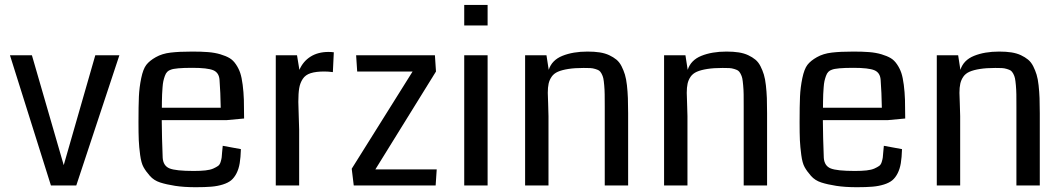

<svg xmlns="http://www.w3.org/2000/svg" viewBox="-20 -763 4372 790"><path d="M471.2 -535.6 293.9 0H189.5L21 -535.6H111.3L242.2 -83.5L372.1 -535.6Z M984.4 -275.4Q925.8 -269.5 911.6 -268.6H645.5Q646 -197.8 649.4 -113.3Q651.9 -80.6 677.5 -70.1Q703.1 -59.6 777.3 -59.6Q805.2 -59.6 825.2 -61.8Q845.2 -64 857.7 -69.6Q870.1 -75.2 877.2 -80.3Q884.3 -85.4 887.7 -96.4Q891.1 -107.4 892.1 -115Q893.1 -122.6 894 -137.9Q895 -153.3 896.5 -163.1L971.2 -149.4Q970.2 -115.2 966.3 -91.6Q962.4 -67.9 953.1 -49.8Q943.8 -31.7 931.2 -21.2Q918.5 -10.7 897 -3.9Q875.5 2.9 849.6 5.1Q823.7 7.3 785.6 7.3Q736.8 7.3 700.7 1.7Q664.6 -3.9 638.9 -12.2Q613.3 -20.5 596.7 -39.3Q580.1 -58.1 570.6 -75.2Q561 -92.3 556.6 -125.5Q552.2 -158.7 551 -185.8Q549.8 -212.9 549.8 -260.7Q549.8 -328.1 551.5 -365.7Q553.2 -403.3 561 -441.2Q568.8 -479 582 -496.1Q595.2 -513.2 621.1 -527.8Q647 -542.5 682.1 -546.6Q717.3 -550.8 771.5 -550.8Q809.1 -550.8 836.4 -548.6Q863.8 -546.4 886.7 -539.6Q909.7 -532.7 924.6 -523.9Q939.5 -515.1 950.9 -498Q962.4 -481 968.5 -462.6Q974.6 -444.3 978.5 -414.1Q982.4 -383.8 983.4 -352.8Q984.4 -321.8 984.4 -275.4ZM646 -319.8H888.2Q887.2 -382.3 883.3 -434.1Q881.3 -463.9 857.7 -473.9Q834 -483.9 771 -483.9Q701.2 -483.9 682.6 -476.1Q674.3 -473.6 668.2 -467.5Q662.1 -461.4 658.2 -450.2Q654.3 -439 652.1 -429.2Q649.9 -419.4 648.7 -402.1Q647.5 -384.8 647 -375.2Q646.5 -365.7 646.2 -346.2Q646 -326.7 646 -319.8Z M1353.5 -547.9 1349.6 -466.3Q1331.1 -468.8 1314.5 -468.8Q1279.8 -468.8 1258.3 -461.9Q1236.8 -455.1 1225.8 -438.5Q1214.8 -421.9 1211.2 -400.6Q1207.5 -379.4 1207.5 -343.8Q1207.5 -323.7 1209.2 -285.2Q1210.9 -246.6 1210.9 -230V0H1114.7V-535.6H1202.1L1211.9 -475.6Q1227.1 -510.7 1257.8 -530Q1288.6 -549.3 1331.5 -549.3Q1342.3 -549.3 1353.5 -547.9Z M1772.5 0H1435.5L1427.2 -68.8L1677.7 -468.8H1449.7L1445.3 -535.6H1769.5L1773.9 -468.8L1524.4 -65.9H1776.9Z M1986.3 0H1890.1V-535.6H1986.3ZM1986.3 -742.7V-658.2H1890.1V-742.7Z M2564.5 0H2468.3V-324.2Q2468.3 -355.5 2468 -374.3Q2467.8 -393.1 2466.1 -412.1Q2464.4 -431.2 2462.4 -440.7Q2460.4 -450.2 2455.3 -459.7Q2450.2 -469.2 2444.8 -472.7Q2439.5 -476.1 2429.2 -479.2Q2418.9 -482.4 2408.7 -482.9Q2398.4 -483.4 2381.3 -483.4Q2344.2 -483.4 2318.1 -479.2Q2292 -475.1 2275.4 -467.8Q2258.8 -460.4 2249.8 -447.3Q2240.7 -434.1 2237.3 -418.7Q2233.9 -403.3 2233.9 -380.9Q2233.9 -368.2 2235.4 -336.7Q2236.8 -305.2 2236.8 -285.6V0H2140.6V-535.6H2228.5L2237.8 -475.6Q2250.5 -515.6 2293.9 -533.2Q2337.4 -550.8 2397.5 -550.8Q2425.8 -550.8 2447.8 -547.4Q2469.7 -543.9 2486.8 -535.9Q2503.9 -527.8 2516.4 -517.6Q2528.8 -507.3 2537.4 -490.5Q2545.9 -473.6 2551.3 -456.1Q2556.6 -438.5 2559.6 -412.1Q2562.5 -385.7 2563.5 -359.6Q2564.5 -333.5 2564.5 -297.4Z M3136.2 0H3040V-324.2Q3040 -355.5 3039.8 -374.3Q3039.6 -393.1 3037.8 -412.1Q3036.1 -431.2 3034.2 -440.7Q3032.2 -450.2 3027.1 -459.7Q3022 -469.2 3016.6 -472.7Q3011.2 -476.1 3001 -479.2Q2990.7 -482.4 2980.5 -482.9Q2970.2 -483.4 2953.1 -483.4Q2916 -483.4 2889.9 -479.2Q2863.8 -475.1 2847.2 -467.8Q2830.6 -460.4 2821.5 -447.3Q2812.5 -434.1 2809.1 -418.7Q2805.7 -403.3 2805.7 -380.9Q2805.7 -368.2 2807.1 -336.7Q2808.6 -305.2 2808.6 -285.6V0H2712.4V-535.6H2800.3L2809.6 -475.6Q2822.3 -515.6 2865.7 -533.2Q2909.2 -550.8 2969.2 -550.8Q2997.6 -550.8 3019.5 -547.4Q3041.5 -543.9 3058.6 -535.9Q3075.7 -527.8 3088.1 -517.6Q3100.6 -507.3 3109.1 -490.5Q3117.7 -473.6 3123 -456.1Q3128.4 -438.5 3131.3 -412.1Q3134.3 -385.7 3135.3 -359.6Q3136.2 -333.5 3136.2 -297.4Z M3704.6 -275.4Q3646 -269.5 3631.8 -268.6H3365.7Q3366.2 -197.8 3369.6 -113.3Q3372.1 -80.6 3397.7 -70.1Q3423.3 -59.6 3497.6 -59.6Q3525.4 -59.6 3545.4 -61.8Q3565.4 -64 3577.9 -69.6Q3590.3 -75.2 3597.4 -80.3Q3604.5 -85.4 3607.9 -96.4Q3611.3 -107.4 3612.3 -115Q3613.3 -122.6 3614.3 -137.9Q3615.2 -153.3 3616.7 -163.1L3691.4 -149.4Q3690.4 -115.2 3686.5 -91.6Q3682.6 -67.9 3673.3 -49.8Q3664.1 -31.7 3651.4 -21.2Q3638.7 -10.7 3617.2 -3.9Q3595.7 2.9 3569.8 5.1Q3543.9 7.3 3505.9 7.3Q3457 7.3 3420.9 1.7Q3384.8 -3.9 3359.1 -12.2Q3333.5 -20.5 3316.9 -39.3Q3300.3 -58.1 3290.8 -75.2Q3281.2 -92.3 3276.9 -125.5Q3272.5 -158.7 3271.2 -185.8Q3270 -212.9 3270 -260.7Q3270 -328.1 3271.7 -365.7Q3273.4 -403.3 3281.2 -441.2Q3289.1 -479 3302.2 -496.1Q3315.4 -513.2 3341.3 -527.8Q3367.2 -542.5 3402.3 -546.6Q3437.5 -550.8 3491.7 -550.8Q3529.3 -550.8 3556.6 -548.6Q3584 -546.4 3606.9 -539.6Q3629.9 -532.7 3644.8 -523.9Q3659.7 -515.1 3671.1 -498Q3682.6 -481 3688.7 -462.6Q3694.8 -444.3 3698.7 -414.1Q3702.6 -383.8 3703.6 -352.8Q3704.6 -321.8 3704.6 -275.4ZM3366.2 -319.8H3608.4Q3607.4 -382.3 3603.5 -434.1Q3601.6 -463.9 3577.9 -473.9Q3554.2 -483.9 3491.2 -483.9Q3421.4 -483.9 3402.8 -476.1Q3394.5 -473.6 3388.4 -467.5Q3382.3 -461.4 3378.4 -450.2Q3374.5 -439 3372.3 -429.2Q3370.1 -419.4 3368.9 -402.1Q3367.7 -384.8 3367.2 -375.2Q3366.7 -365.7 3366.5 -346.2Q3366.2 -326.7 3366.2 -319.8Z M4258.3 0H4162.1V-324.2Q4162.1 -355.5 4161.9 -374.3Q4161.6 -393.1 4159.9 -412.1Q4158.2 -431.2 4156.2 -440.7Q4154.3 -450.2 4149.2 -459.7Q4144 -469.2 4138.7 -472.7Q4133.3 -476.1 4123 -479.2Q4112.8 -482.4 4102.5 -482.9Q4092.3 -483.4 4075.2 -483.4Q4038.1 -483.4 4012 -479.2Q3985.8 -475.1 3969.2 -467.8Q3952.6 -460.4 3943.6 -447.3Q3934.6 -434.1 3931.2 -418.7Q3927.7 -403.3 3927.7 -380.9Q3927.7 -368.2 3929.2 -336.7Q3930.7 -305.2 3930.7 -285.6V0H3834.5V-535.6H3922.4L3931.6 -475.6Q3944.3 -515.6 3987.8 -533.2Q4031.2 -550.8 4091.3 -550.8Q4119.6 -550.8 4141.6 -547.4Q4163.6 -543.9 4180.7 -535.9Q4197.8 -527.8 4210.2 -517.6Q4222.7 -507.3 4231.2 -490.5Q4239.7 -473.6 4245.1 -456.1Q4250.5 -438.5 4253.4 -412.1Q4256.3 -385.7 4257.3 -359.6Q4258.3 -333.5 4258.3 -297.4Z"/></svg>

Font: Coda
Style: Regular
Weight: 400
Designer: vernon adams
Foundry: vernon adams
Version: Version 2.000; ttfautohint (v0.8) -r 50 -G 200 -x